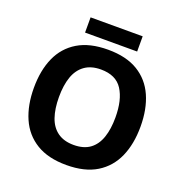

<svg xmlns="http://www.w3.org/2000/svg" viewBox="-152 -1005 1096 1150"><g transform="rotate(20 395.5 -430.5)"><path d="M735 -358Q735 -247 698.5 -164.5Q662 -82 587 -36Q512 10 395 10Q279 10 203.5 -36Q128 -82 91.5 -165Q55 -248 55 -359Q55 -470 91.5 -552Q128 -634 203.5 -679.5Q279 -725 396 -725Q512 -725 587 -679.5Q662 -634 698.5 -551.5Q735 -469 735 -358ZM215 -358Q215 -284 233.5 -230Q252 -176 292.5 -147Q333 -118 395 -118Q459 -118 498.5 -147Q538 -176 556.5 -230Q575 -284 575 -358Q575 -470 533.5 -534.5Q492 -599 396 -599Q333 -599 292.5 -569.5Q252 -540 233.5 -486.5Q215 -433 215 -358ZM562 -871V-774H230V-871Z"/></g></svg>

Font: Noto Sans Syriac Eastern
Style: Bold
Weight: 700
Designer: Patrick Giasson and the Monotype Design Team
Foundry: Monotype Imaging Inc.
Version: Version 3.001